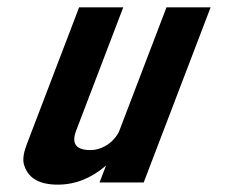

<svg xmlns="http://www.w3.org/2000/svg" viewBox="-20 -502 636 522"><path d="M47.1 -49C58.8 -16.3 88.8 0 137.1 0C184.6 0 228.3 -17.3 268.3 -52L250.7 -6H370.7L552.6 -482H432.6L304.6 -147C295.2 -122.5 263.8 -94 225.6 -94C186.4 -94 173.6 -111.7 187.1 -147L315.1 -482H195.1L53.7 -112C46.9 -94.2 38.4 -68.2 47.1 -49Z"/></svg>

Font: Din Kursivschrift
Style: Extended Italic
Weight: 400
Version: Version 1.089